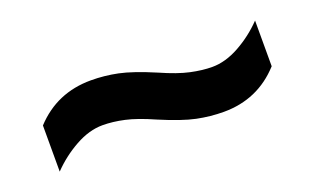

<svg xmlns="http://www.w3.org/2000/svg" viewBox="-35 -548 641 391"><g transform="rotate(-20 286.0 -352.5)"><path d="M268 -308Q232 -324 207 -329.5Q182 -335 160 -335Q131 -335 100.5 -318Q70 -301 46 -276V-376Q95 -429 169 -429Q198 -429 227 -423Q256 -417 303 -397Q339 -381 364.5 -375.5Q390 -370 411 -370Q440 -370 470.5 -387Q501 -404 525 -429V-330Q476 -276 402 -276Q373 -276 344 -282Q315 -288 268 -308Z"/></g></svg>

Font: Noto Sans Ethiopic SemiBold
Style: Regular
Weight: 600
Designer: Monotype Design Team
Foundry: Monotype Imaging Inc.
Version: Version 2.102; ttfautohint (v1.8.4.7-5d5b)